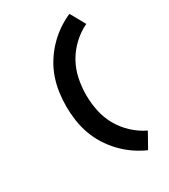

<svg xmlns="http://www.w3.org/2000/svg" viewBox="-238 -951 1075 1222"><g transform="rotate(-30 300.0 -340.0)"><path d="M478 161Q430 140 387 110Q344 80 308 42Q272 4 244 -40.5Q216 -85 198.5 -134.5Q181 -184 173.5 -236Q166 -288 166 -340Q166 -392 173.5 -444Q181 -496 198.5 -545.5Q216 -595 244 -639.5Q272 -684 308 -722Q344 -760 387 -790Q430 -820 478 -841L539 -732Q485 -706 440.5 -664.5Q396 -623 366.5 -571Q337 -519 324.5 -459.5Q312 -400 312 -340Q312 -280 324.5 -220.5Q337 -161 366.5 -109Q396 -57 440.5 -15.5Q485 26 539 52Z"/></g></svg>

Font: Iosevka SS04 Heavy Extended
Style: Regular
Weight: 900
Width: 7
Monospace: yes
Designer: Belleve Invis
Foundry: Belleve Invis
Version: Version 19.0.0; ttfautohint (v1.8.4)